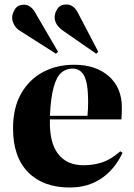

<svg xmlns="http://www.w3.org/2000/svg" viewBox="-20 -820 595 854"><path d="M290 14Q172 14 105 -54Q38 -122 38 -249Q38 -340 73.5 -403Q109 -466 170.5 -499Q232 -532 310 -532Q406 -532 464 -481Q522 -430 522 -342Q522 -329 521.5 -316.5Q521 -304 520 -289H202Q199 -187 238 -136Q277 -85 351 -85Q393 -85 432 -97Q471 -109 515 -147L525 -140Q490 -66 430.5 -26Q371 14 290 14ZM202 -305H369Q372 -335 372 -367Q372 -448 355 -481.5Q338 -515 302 -515Q274 -515 253 -497Q232 -479 219 -433.5Q206 -388 202 -305ZM408 -581 261 -683Q240 -698 231.5 -713Q223 -728 223 -743Q223 -762 235.5 -781Q248 -800 276 -800Q290 -800 302.5 -792Q315 -784 325 -766L417 -590ZM229 -581 72 -681Q54 -691 44 -708Q34 -725 34 -742Q34 -759 46.5 -779Q59 -799 87 -799Q116 -799 136 -765L238 -590Z"/></svg>

Font: Literata 72pt
Style: Bold
Weight: 700
Designer: Latin by Veronika Burian and Jose Scaglione. Greek by Irene Vlachou. Cyrillic by Vera Evstafieva.
Foundry: TypeTogether
Version: Version 3.002